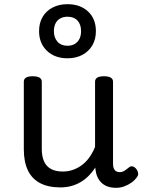

<svg xmlns="http://www.w3.org/2000/svg" viewBox="-20 -880 685 919"><path d="M269 17Q211 17 172 -3.5Q133 -24 113.5 -64.5Q94 -105 94 -166V-489Q94 -502 104.5 -508.5Q115 -515 136 -515Q158 -515 169 -508.5Q180 -502 180 -489V-166Q180 -131 191 -107Q202 -83 224.5 -71Q247 -59 280 -59Q308 -59 332 -68Q356 -77 375.5 -92.5Q395 -108 410 -130Q425 -152 435 -177V-489Q435 -502 445.5 -508.5Q456 -515 478 -515Q499 -515 510 -508.5Q521 -502 521 -489V-96Q521 -82 525 -73Q529 -64 536.5 -60Q544 -56 553 -56Q562 -56 569.5 -59.5Q577 -63 584.5 -69Q592 -75 599 -80Q607 -86 616.5 -83Q626 -80 634 -69Q639 -62 641 -52Q643 -42 636 -33Q626 -18 610 -6.5Q594 5 575 12Q556 19 536 19Q512 19 494.5 12.5Q477 6 465 -6Q453 -18 446 -34Q439 -50 437 -69L436 -78Q422 -56 404.5 -38.5Q387 -21 366 -8.5Q345 4 320.5 10.5Q296 17 269 17ZM303 -601Q242 -601 204.5 -637Q167 -673 167 -731Q167 -770 184 -799Q201 -828 232 -844Q263 -860 303 -860Q364 -860 401.5 -825Q439 -790 439 -731Q439 -692 422 -663Q405 -634 374.5 -617.5Q344 -601 303 -601ZM303 -661Q324 -661 338.5 -670Q353 -679 360.5 -694.5Q368 -710 368 -731Q368 -763 351 -781.5Q334 -800 303 -800Q283 -800 268 -791.5Q253 -783 245.5 -767.5Q238 -752 238 -731Q238 -700 255 -680.5Q272 -661 303 -661Z"/></svg>

Font: Playwrite ID
Style: Regular
Weight: 400
Designer: Veronika Burian, José Scaglione
Foundry: TypeTogether
Version: Version 1.002